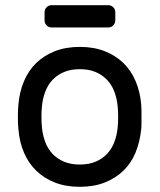

<svg xmlns="http://www.w3.org/2000/svg" viewBox="-20 -711 617 741"><path d="M49 0ZM288 -530Q342 -530 384 -513.5Q426 -497 456 -468Q486 -439 503.5 -397.5Q521 -356 525 -307Q526 -298 526 -285.5Q526 -273 526 -259.5Q526 -246 526 -233.5Q526 -221 525 -213Q520 -163 503 -122Q486 -81 456 -52Q426 -23 384 -6.5Q342 10 288 10Q234 10 192 -6.5Q150 -23 120 -52Q90 -81 72.5 -122Q55 -163 51 -213Q50 -221 49.5 -233.5Q49 -246 49 -259.5Q49 -273 49.5 -285.5Q50 -298 51 -307Q55 -356 72.5 -397.5Q90 -439 120 -468Q150 -497 192 -513.5Q234 -530 288 -530ZM434 -218Q436 -235 436 -259.5Q436 -284 434 -302Q431 -332 421 -358Q411 -384 393 -403Q375 -422 349 -433Q323 -444 288 -444Q253 -444 227 -433Q201 -422 183 -403Q165 -384 155 -358Q145 -332 142 -302Q140 -284 140 -259.5Q140 -235 142 -218Q145 -188 155 -162Q165 -136 183 -117Q201 -98 227 -87Q253 -76 288 -76Q323 -76 349 -87Q375 -98 393 -117Q411 -136 421 -162Q431 -188 434 -218ZM179 -605Q168 -605 160 -613Q152 -621 152 -632V-664Q152 -675 160 -683Q168 -691 179 -691H398Q409 -691 417 -683Q425 -675 425 -664V-632Q425 -621 417 -613Q409 -605 398 -605Z"/></svg>

Font: Rubik
Style: Regular
Weight: 400
Designer: Hubert & Fischer
Foundry: Hubert & Fischer
Version: Version 1.002; ttfautohint (v1.6)